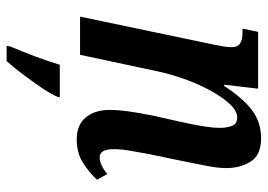

<svg xmlns="http://www.w3.org/2000/svg" viewBox="-134 -451 806 578"><g transform="rotate(90 269.0 -162.0)"><path d="M399 10Q355 10 332.5 -18.5Q310 -47 311 -92Q311 -115 315 -144Q319 -173 328 -219L346 -299Q349 -312 353.5 -334.5Q358 -357 361.5 -380Q365 -403 365 -421Q365 -439 359.5 -456Q354 -473 334 -473Q313 -473 291.5 -449Q270 -425 250.5 -388.5Q231 -352 217 -311.5Q203 -271 196 -239L145 0H30L114 -401Q117 -415 119.5 -430Q122 -445 122 -456Q122 -475 110.5 -482Q99 -489 79 -489H66L76 -536H247L235 -434H239Q275 -490 311.5 -517.5Q348 -545 396 -545Q447 -545 466.5 -513.5Q486 -482 486 -440Q486 -414 479 -380Q472 -346 467 -319L444 -208Q438 -177 433.5 -149.5Q429 -122 429 -101Q429 -59 454 -59Q476 -59 504 -82L521 -51Q502 -30 472 -10Q442 10 399 10ZM120 210Q134 177 149.5 136Q165 95 175 61H273L271 69Q263 88 244 116Q225 144 203.5 172.5Q182 201 164 221H118Z"/></g></svg>

Font: Noto Serif ExtraCondensed SemiBold
Style: Italic
Weight: 600
Width: 2
Italic angle: -12°
Designer: Monotype Design Team
Foundry: Monotype Imaging Inc.
Version: Version 2.013